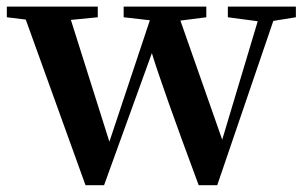

<svg xmlns="http://www.w3.org/2000/svg" viewBox="-26 -542 895 565"><path d="M225.6 2.9 49.8 -484.4 -5.9 -491.2V-522.5H261.7V-491.2L182.6 -483.4L295.9 -125L415 -482.4L337.9 -491.2V-522.5H581.1V-491.2L504.9 -481.4L627.9 -130.9L732.4 -479.5L644.5 -491.2V-522.5H844.7V-491.2L778.3 -480.5L613.3 2.9H558.6Q449.2 -292 420.9 -385.7L280.3 2.9Z"/></svg>

Font: Bpmf GenYo Min B
Style: B
Weight: 700
Foundry: But Ko
Version: Version 1.320